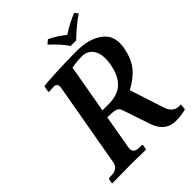

<svg xmlns="http://www.w3.org/2000/svg" viewBox="-230 -932 1058 1058"><g transform="rotate(-45 299.0 -403.0)"><path d="M478 -467.8Q490.2 -538.6 467 -575.7Q443.8 -612.8 397.9 -612.8Q356 -612.8 317.9 -605L268.1 -321.8H315.9Q385.7 -321.8 424.8 -357.2Q463.9 -392.6 478 -467.8ZM595.2 -481.9Q582 -410.2 547.6 -367.7Q513.2 -325.2 453.1 -293.9L517.1 -98.1Q536.1 -32.2 596.2 -40L594.2 -4.9Q557.1 6.3 513.2 5.9Q434.1 5.9 402.8 -79.1L346.2 -247.1Q340.3 -265.1 320.6 -270.5Q300.8 -275.9 259.8 -275.9L225.1 -77.1Q221.2 -54.2 231.7 -43.7Q242.2 -33.2 270 -33.2H284.2Q292 -33.2 290 -23.9L286.1 -1L284.2 1Q213.4 -1 174.8 -1L22 1L21 -1L24.9 -23.9Q26.4 -32.7 34.2 -33.2H47.9Q99.6 -33.2 107.9 -77.1L192.9 -559.1Q197.8 -580.1 193.4 -592Q189 -604 171.9 -604H166L136.2 -602.1Q128.4 -602.1 129.9 -608.9L136.2 -642.1Q153.3 -646 236.6 -649.9Q319.8 -653.8 399.9 -653.8Q495.1 -653.8 552.7 -610.8Q610.4 -567.9 595.2 -481.9ZM395 -696.8Q366.2 -740.7 310.1 -792L333 -812Q384.8 -787.1 424.8 -752.9Q481 -790 538.1 -812L553.2 -792Q499 -754.9 438 -696.8Z"/></g></svg>

Font: Linux Libertine O
Style: Semibold Italic
Weight: 600
Italic angle: -11.5°
Designer: Philipp H. Poll
Foundry: Philipp H. Poll
Version: Version 5.1.2